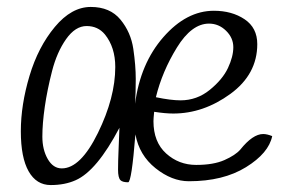

<svg xmlns="http://www.w3.org/2000/svg" viewBox="-20 -525 827 553"><path d="M424 -203Q422 -183 422 -176Q422 -116 458.5 -83Q495 -50 545 -50Q595 -50 626.5 -64Q658 -78 672 -94Q708 -139 738 -139Q749 -139 764 -133Q754 -84 688.5 -43.5Q623 -3 524 -3Q475 -3 428 -40.5Q381 -78 370 -138Q359 0 349 0Q333 0 327 -6Q320 -13 320 -36.5Q320 -60 321.5 -94Q323 -128 324 -157Q259 -33 198 -6Q167 8 126 8Q85 8 62.5 -31.5Q40 -71 40 -147Q40 -223 65 -306.5Q90 -390 138 -447.5Q186 -505 241.5 -505Q297 -505 327 -468.5Q357 -432 364 -384Q371 -336 371 -297.5Q371 -259 369 -226Q384 -342 450.5 -418Q517 -494 596 -494Q648 -494 684.5 -469.5Q721 -445 721 -398Q721 -311 643.5 -254.5Q566 -198 479 -198Q456 -198 424 -203ZM158 -40Q212 -40 262 -142Q312 -244 312 -332Q312 -389 282 -426Q262 -450 229.5 -450Q197 -450 170.5 -412.5Q144 -375 130 -320.5Q116 -266 109 -217.5Q102 -169 102 -131.5Q102 -94 117.5 -67Q133 -40 158 -40ZM500 -236Q547 -236 584 -266Q621 -296 636.5 -329Q652 -362 652 -389Q652 -416 631 -436.5Q610 -457 582 -457Q532 -457 489.5 -388Q447 -319 429 -245Q472 -236 500 -236Z"/></svg>

Font: Handlee
Style: Regular
Weight: 400
Designer: Joe Prince
Foundry: Joe Prince
Version: Version 1.001